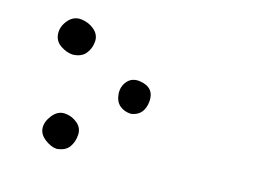

<svg xmlns="http://www.w3.org/2000/svg" viewBox="-44 -246 588 412"><g transform="rotate(10 250.0 -40.5)"><path d="M99.6 101.6Q86.9 99.6 74.2 87.9Q61.5 76.2 62.5 62Q63.5 47.9 76.2 34.7Q88.9 21.5 104.5 23.9Q120.1 26.4 131.3 37.6Q142.6 48.8 140.1 64.5Q137.7 80.1 128.4 90.8Q119.1 101.6 99.6 101.6ZM244.1 0Q228.5 -2 219.2 -11.7Q210 -21.5 210.4 -38.1Q210.9 -54.7 222.2 -65.4Q233.4 -76.2 250.5 -72.3Q267.6 -68.4 274.4 -58.1Q281.2 -47.9 278.3 -32.7Q275.4 -17.6 267.1 -9.3Q258.8 -1 244.1 0ZM98.6 -103.5Q85 -105.5 72.3 -115.7Q59.6 -126 60.1 -142.1Q60.5 -158.2 73.7 -171.4Q86.9 -184.6 104 -181.2Q121.1 -177.7 132.3 -166Q143.6 -154.3 141.1 -139.2Q138.7 -124 128.4 -113.3Q118.2 -102.5 98.6 -103.5Z"/></g></svg>

Font: NaikaiFont
Style: Regular
Weight: 400
Version: Version 1.67